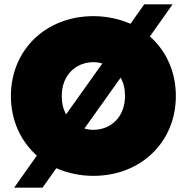

<svg xmlns="http://www.w3.org/2000/svg" viewBox="-20 -790 856 880"><path d="M408 16C625 16 786 -138 786 -350C786 -462 741 -558 667 -623L771 -770H641L578 -681C527 -703 470 -716 408 -716C191 -716 30 -562 30 -350C30 -238 75 -142 149 -77L45 70H175L238 -19C289 3 346 16 408 16ZM408 -195C394 -195 380 -197 367 -201L533 -434C546 -411 553 -383 553 -350C553 -253 487 -195 408 -195ZM263 -350C263 -447 329 -505 408 -505C422 -505 436 -503 449 -499L283 -266C270 -289 263 -317 263 -350Z"/></svg>

Font: Chess Sans Black
Style: Regular
Weight: 900
Designer: Wolf Bōese
Foundry: Wolf Bōese
Version: Version 7.223;Glyphs 3.3 (3306)